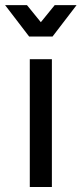

<svg xmlns="http://www.w3.org/2000/svg" viewBox="-50 -743 324 763"><path d="M68.4 0H156.2V-507.8H68.4ZM57.1 -722.7H-29.8L65.9 -597.7H158.7ZM167.5 -722.7 65.9 -597.7H158.7L254.4 -722.7Z"/></svg>

Font: Giphurs
Style: Regular
Weight: 400
Version: Version 2.010